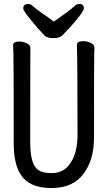

<svg xmlns="http://www.w3.org/2000/svg" viewBox="-20 -922 540 966"><path d="M240 24Q167 24 125 -3Q49 -51 49 -198Q49 -618 47.5 -648Q46 -678 46 -695Q46 -713 78 -713Q95 -713 114 -704.5Q133 -696 133 -680Q133 -668 132.5 -639Q132 -610 132 -210Q132 -150 142 -115Q152 -80 174 -65.5Q196 -51 240 -51Q303 -51 336.5 -104.5Q370 -158 370 -242Q370 -595 367 -697Q367 -715 399 -715Q417 -715 436 -706.5Q455 -698 455 -682Q455 -670 454 -645Q453 -620 453 -230Q453 -117 399.5 -46.5Q346 24 240 24ZM248 -730Q222 -730 206 -741Q171 -778 134 -823Q97 -868 97 -880Q97 -902 123 -902Q135 -902 142 -894Q164 -874 195.5 -853Q227 -832 251 -813Q278 -833 307 -853.5Q336 -874 358 -894Q367 -902 379 -902Q402 -902 402 -880Q402 -873 390 -855Q352 -803 306 -757L294 -744Q281 -730 248 -730Z"/></svg>

Font: LXGW WenKai Mono TC
Style: Bold
Weight: 700
Designer: LXGW / Fontworks Inc.
Foundry: LXGW / Fontworks Inc.
Version: Version 1.330